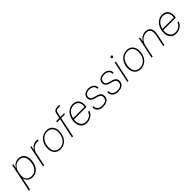

<svg xmlns="http://www.w3.org/2000/svg" viewBox="417 -2472 4383 4383"><g transform="rotate(-45 2608.0 -281.0)"><path d="M-3 167 139 -517H172L152 -414H155Q187 -472 238 -499.5Q289 -527 347 -527Q389 -527 423 -512Q457 -497 481.5 -469Q506 -441 519 -402.5Q532 -364 532 -316Q532 -214 499.5 -141.5Q467 -69 409 -30Q351 9 274 9Q229 9 192.5 -8Q156 -25 132 -55.5Q108 -86 98 -126H94L33 167ZM275 -25Q344 -25 393 -61.5Q442 -98 468 -162.5Q494 -227 494 -312Q494 -367 476 -407.5Q458 -448 424.5 -470.5Q391 -493 342 -493Q288 -493 245 -471Q202 -449 173.5 -409Q145 -369 133 -315L121 -258Q107 -188 121.5 -135.5Q136 -83 175.5 -54Q215 -25 275 -25Z M617 0 725 -517H755L736 -414H739Q767 -464 814 -494Q861 -524 918 -524Q934 -524 947 -522Q960 -520 967 -517L958 -481Q951 -485 938.5 -486.5Q926 -488 913 -488Q871 -488 833 -470Q795 -452 766.5 -418Q738 -384 724 -336L653 0Z M1177 10Q1131 10 1094 -6Q1057 -22 1030.5 -51Q1004 -80 990 -120Q976 -160 976 -208Q976 -301 1011 -373Q1046 -445 1108.5 -486Q1171 -527 1252 -527Q1298 -527 1334.5 -511.5Q1371 -496 1397 -467Q1423 -438 1436.5 -398Q1450 -358 1450 -309Q1450 -216 1414.5 -144Q1379 -72 1317.5 -31Q1256 10 1177 10ZM1181 -23Q1249 -23 1301 -57.5Q1353 -92 1383 -154Q1413 -216 1416 -297Q1418 -343 1406.5 -379.5Q1395 -416 1372.5 -441.5Q1350 -467 1318.5 -480.5Q1287 -494 1247 -494Q1179 -494 1127.5 -460Q1076 -426 1046 -364Q1016 -302 1013 -219Q1012 -172 1023 -135.5Q1034 -99 1056 -74Q1078 -49 1109.5 -36Q1141 -23 1181 -23Z M1551 0 1653 -485H1551L1558 -517H1659L1686 -642Q1696 -686 1725.5 -707.5Q1755 -729 1796 -729H1874L1867 -696H1796Q1765 -696 1746 -680.5Q1727 -665 1721 -636L1696 -517H1817L1810 -485H1689L1588 0Z M2029 10Q1968 10 1923.5 -18.5Q1879 -47 1855.5 -98.5Q1832 -150 1834 -219Q1838 -308 1873 -377.5Q1908 -447 1966.5 -487Q2025 -527 2100 -527Q2173 -527 2217.5 -492.5Q2262 -458 2277.5 -397.5Q2293 -337 2277 -258H1873Q1865 -187 1882 -134.5Q1899 -82 1938 -53Q1977 -24 2032 -24Q2102 -24 2154 -59.5Q2206 -95 2225 -153H2262Q2249 -104 2215 -67.5Q2181 -31 2133 -10.5Q2085 10 2029 10ZM1876 -277 1863 -291H2261L2244 -276Q2258 -345 2242.5 -393.5Q2227 -442 2188 -468Q2149 -494 2094 -494Q2045 -494 2000.5 -470Q1956 -446 1923.5 -398Q1891 -350 1876 -277Z M2555 10Q2508 10 2472 -2Q2436 -14 2412 -36.5Q2388 -59 2376.5 -90.5Q2365 -122 2367 -161H2402Q2399 -118 2417.5 -87Q2436 -56 2471.5 -39.5Q2507 -23 2554 -23Q2638 -23 2674.5 -55.5Q2711 -88 2711 -140Q2711 -174 2697.5 -194.5Q2684 -215 2656 -227.5Q2628 -240 2585 -250Q2525 -264 2491 -283Q2457 -302 2443 -327Q2429 -352 2429 -383Q2429 -427 2450.5 -459.5Q2472 -492 2511 -509.5Q2550 -527 2602 -527Q2659 -527 2700 -507.5Q2741 -488 2763.5 -453.5Q2786 -419 2784 -373H2747Q2750 -411 2732 -438Q2714 -465 2680 -479.5Q2646 -494 2599 -494Q2538 -494 2501.5 -465.5Q2465 -437 2465 -387Q2465 -358 2478 -338.5Q2491 -319 2521 -306Q2551 -293 2600 -282Q2650 -271 2683 -254Q2716 -237 2732.5 -210Q2749 -183 2749 -143Q2749 -95 2725.5 -60.5Q2702 -26 2658.5 -8Q2615 10 2555 10Z M3040 10Q2993 10 2957 -2Q2921 -14 2897 -36.5Q2873 -59 2861.5 -90.5Q2850 -122 2852 -161H2887Q2884 -118 2902.5 -87Q2921 -56 2956.5 -39.5Q2992 -23 3039 -23Q3123 -23 3159.5 -55.5Q3196 -88 3196 -140Q3196 -174 3182.5 -194.5Q3169 -215 3141 -227.5Q3113 -240 3070 -250Q3010 -264 2976 -283Q2942 -302 2928 -327Q2914 -352 2914 -383Q2914 -427 2935.5 -459.5Q2957 -492 2996 -509.5Q3035 -527 3087 -527Q3144 -527 3185 -507.5Q3226 -488 3248.5 -453.5Q3271 -419 3269 -373H3232Q3235 -411 3217 -438Q3199 -465 3165 -479.5Q3131 -494 3084 -494Q3023 -494 2986.5 -465.5Q2950 -437 2950 -387Q2950 -358 2963 -338.5Q2976 -319 3006 -306Q3036 -293 3085 -282Q3135 -271 3168 -254Q3201 -237 3217.5 -210Q3234 -183 3234 -143Q3234 -95 3210.5 -60.5Q3187 -26 3143.5 -8Q3100 10 3040 10Z M3341 0 3449 -517H3485L3376 0ZM3494 -625Q3482 -625 3473.5 -633Q3465 -641 3465 -654Q3465 -668 3474 -677.5Q3483 -687 3498 -687Q3510 -687 3518.5 -679.5Q3527 -672 3527 -658Q3527 -644 3518 -634.5Q3509 -625 3494 -625Z M3768 10Q3722 10 3685 -6Q3648 -22 3621.5 -51Q3595 -80 3581 -120Q3567 -160 3567 -208Q3567 -301 3602 -373Q3637 -445 3699.5 -486Q3762 -527 3843 -527Q3889 -527 3925.5 -511.5Q3962 -496 3988 -467Q4014 -438 4027.5 -398Q4041 -358 4041 -309Q4041 -216 4005.5 -144Q3970 -72 3908.5 -31Q3847 10 3768 10ZM3772 -23Q3840 -23 3892 -57.5Q3944 -92 3974 -154Q4004 -216 4007 -297Q4009 -343 3997.5 -379.5Q3986 -416 3963.5 -441.5Q3941 -467 3909.5 -480.5Q3878 -494 3838 -494Q3770 -494 3718.5 -460Q3667 -426 3637 -364Q3607 -302 3604 -219Q3603 -172 3614 -135.5Q3625 -99 3647 -74Q3669 -49 3700.5 -36Q3732 -23 3772 -23Z M4124 0 4232 -517H4262L4246 -415H4251Q4287 -474 4339.5 -500.5Q4392 -527 4447 -527Q4492 -527 4525 -511Q4558 -495 4577 -464.5Q4596 -434 4601 -390.5Q4606 -347 4594 -291L4534 0H4498L4558 -288Q4572 -354 4563 -399.5Q4554 -445 4523 -469Q4492 -493 4438 -493Q4385 -493 4340 -468.5Q4295 -444 4264 -399Q4233 -354 4220 -293L4159 0Z M4913 10Q4852 10 4807.5 -18.5Q4763 -47 4739.5 -98.5Q4716 -150 4718 -219Q4722 -308 4757 -377.5Q4792 -447 4850.5 -487Q4909 -527 4984 -527Q5057 -527 5101.5 -492.5Q5146 -458 5161.5 -397.5Q5177 -337 5161 -258H4757Q4749 -187 4766 -134.5Q4783 -82 4822 -53Q4861 -24 4916 -24Q4986 -24 5038 -59.5Q5090 -95 5109 -153H5146Q5133 -104 5099 -67.5Q5065 -31 5017 -10.5Q4969 10 4913 10ZM4760 -277 4747 -291H5145L5128 -276Q5142 -345 5126.5 -393.5Q5111 -442 5072 -468Q5033 -494 4978 -494Q4929 -494 4884.5 -470Q4840 -446 4807.5 -398Q4775 -350 4760 -277Z"/></g></svg>

Font: Mona Sans ExtraLight
Style: Italic
Weight: 200
Italic angle: -11.6951°
Designer: Deni Anggara
Foundry: GitHub
Version: Version 2.000